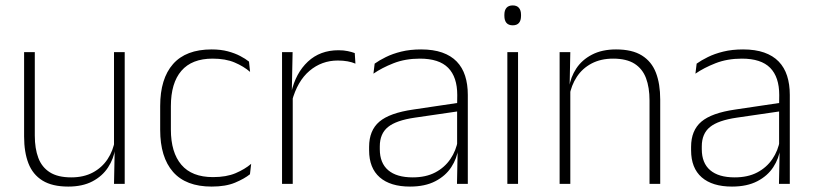

<svg xmlns="http://www.w3.org/2000/svg" viewBox="-20 -679 3004 709"><path d="M108.5 -486.5V-178.5Q108.5 -130.5 121.5 -96Q134.5 -61.5 164 -42.8Q193.5 -24 243 -24Q289 -24 322.8 -42Q356.5 -60 377.2 -91.2Q398 -122.5 404.5 -162.5L415.5 -130.5H405.5Q400 -93 379 -60.8Q358 -28.5 321.2 -9.2Q284.5 10 232 10Q173 10 137 -12.2Q101 -34.5 85 -75.8Q69 -117 69 -175V-486.5ZM440.5 -486.5V0H401L403.5 -123.5L401 -125.5V-486.5Z M761.5 10Q666.5 10 619 -44.2Q571.5 -98.5 571.5 -199.5V-287.5Q571.5 -388.5 619 -442.5Q666.5 -496.5 761.5 -496.5Q795 -496.5 821.2 -489.5Q847.5 -482.5 867 -472.2Q886.5 -462 899.5 -451.5L903.5 -413.5Q880 -434 846.5 -448.2Q813 -462.5 765 -462.5Q688.5 -462.5 649.8 -417.5Q611 -372.5 611 -287V-200.5Q611 -116 649.8 -70.5Q688.5 -25 766.5 -25Q816 -25 850 -39.5Q884 -54 907.5 -74L903 -35.5Q882.5 -19 848 -4.5Q813.5 10 761.5 10Z M1058 -305 1045 -334 1055.5 -337.5Q1072 -409.5 1117 -451.5Q1162 -493.5 1230 -493.5Q1249.5 -493.5 1264.5 -490.2Q1279.5 -487 1290 -483L1292.5 -444Q1280 -449.5 1263.5 -452.5Q1247 -455.5 1227.5 -455.5Q1168 -455.5 1123 -417.5Q1078 -379.5 1058 -305ZM1021.5 0V-486.5H1060.5L1057.5 -338L1061 -334.5V0Z M1667.5 0 1670 -125 1668 -131.5V-290L1668.5 -328Q1668.5 -394.5 1635 -428.5Q1601.5 -462.5 1530.5 -462.5Q1476.5 -462.5 1433.2 -445.5Q1390 -428.5 1359 -407L1363.5 -444Q1380 -456 1404.8 -468.2Q1429.5 -480.5 1462 -488.5Q1494.5 -496.5 1535 -496.5Q1580 -496.5 1612.8 -485Q1645.5 -473.5 1666.5 -451.8Q1687.5 -430 1697.5 -399Q1707.5 -368 1707.5 -328.5V0ZM1494 10Q1421.5 10 1382.2 -24.2Q1343 -58.5 1343 -124V-136.5Q1343 -197.5 1381 -229.8Q1419 -262 1506 -274.5L1677.5 -300L1679.5 -269L1511.5 -244.5Q1443 -234.5 1412.8 -210Q1382.5 -185.5 1382.5 -138.5V-128Q1382.5 -77 1413.5 -50.5Q1444.5 -24 1504 -24Q1552.5 -24 1587.2 -42.2Q1622 -60.5 1643.2 -91.8Q1664.5 -123 1671 -162L1681.5 -131H1672.5Q1667.5 -94 1646.5 -61.8Q1625.5 -29.5 1587.5 -9.8Q1549.5 10 1494 10Z M1853.5 0V-486.5H1893V0ZM1873.5 -585.5Q1858 -585.5 1850.2 -594.5Q1842.5 -603.5 1842.5 -620.5V-624.5Q1842.5 -641 1850.2 -650Q1858 -659 1873.5 -659Q1888.5 -659 1896.2 -650Q1904 -641 1904 -624.5V-620.5Q1904 -603 1896.2 -594.2Q1888.5 -585.5 1873.5 -585.5Z M2378.5 0V-308Q2378.5 -356 2365.5 -390.5Q2352.5 -425 2323 -443.8Q2293.5 -462.5 2244 -462.5Q2198.5 -462.5 2164.5 -444.5Q2130.5 -426.5 2110 -395.2Q2089.5 -364 2082.5 -324L2071.5 -356H2081.5Q2087 -394 2108 -426Q2129 -458 2166 -477.2Q2203 -496.5 2255 -496.5Q2314.5 -496.5 2350.2 -474.2Q2386 -452 2402 -410.8Q2418 -369.5 2418 -311.5V0ZM2046.5 0V-486.5H2086L2083.5 -362.5L2086 -361V0Z M2856.5 0 2859 -125 2857 -131.5V-290L2857.5 -328Q2857.5 -394.5 2824 -428.5Q2790.5 -462.5 2719.5 -462.5Q2665.5 -462.5 2622.2 -445.5Q2579 -428.5 2548 -407L2552.5 -444Q2569 -456 2593.8 -468.2Q2618.5 -480.5 2651 -488.5Q2683.5 -496.5 2724 -496.5Q2769 -496.5 2801.8 -485Q2834.5 -473.5 2855.5 -451.8Q2876.5 -430 2886.5 -399Q2896.5 -368 2896.5 -328.5V0ZM2683 10Q2610.5 10 2571.2 -24.2Q2532 -58.5 2532 -124V-136.5Q2532 -197.5 2570 -229.8Q2608 -262 2695 -274.5L2866.5 -300L2868.5 -269L2700.5 -244.5Q2632 -234.5 2601.8 -210Q2571.5 -185.5 2571.5 -138.5V-128Q2571.5 -77 2602.5 -50.5Q2633.5 -24 2693 -24Q2741.5 -24 2776.2 -42.2Q2811 -60.5 2832.2 -91.8Q2853.5 -123 2860 -162L2870.5 -131H2861.5Q2856.5 -94 2835.5 -61.8Q2814.5 -29.5 2776.5 -9.8Q2738.5 10 2683 10Z"/></svg>

Font: Anek Gurmukhi ExtraLight
Style: Regular
Weight: 250
Designer: Sarang Kulkarni (Gurmukhi), Yesha Goshar (Latin)
Foundry: Ek Type
Version: Version 1.003